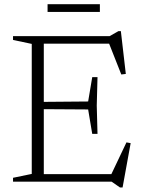

<svg xmlns="http://www.w3.org/2000/svg" viewBox="-20 -844 662 892"><path d="M433 -485.5 429.5 -353.5 433 -222H408.5L389.5 -335.5L157.5 -337V-370.5L389.5 -372.5L408.5 -485.5ZM564.5 -500.5 543.5 -498 481.5 -655 510 -641H141V-676H489L530.5 -699.5H541.5ZM490 -19.5 567.5 -182.5 587 -179 549.5 27H537.5L498.5 0H141V-35H517ZM40.5 0V-18L127.5 -36V-640L40.5 -658.5V-676H183.5V0ZM201 -788.5V-824.5H444V-788.5Z"/></svg>

Font: Newsreader 16pt Light
Style: Regular
Weight: 300
Designer: Hugues Gentile
Foundry: Production Type
Version: Version 1.003